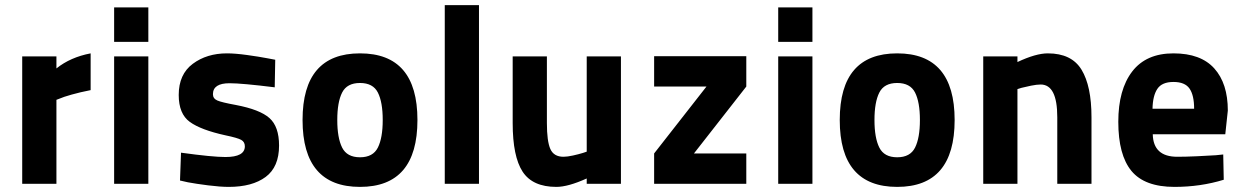

<svg xmlns="http://www.w3.org/2000/svg" viewBox="-20 -720 4867 752"><path d="M67 0V-499H201V-452Q256 -496 335 -511V-367Q294 -359 260.5 -349.5Q227 -340 214 -334L201 -329V0Z M427 0V-499H561V0ZM427 -556V-691H561V-556Z M1058 -486 1056 -378Q927 -394 879 -394Q814 -394 814 -351Q814 -334 831 -326.5Q848 -319 903 -309Q998 -291 1035.5 -257.5Q1073 -224 1073 -150Q1073 -66 1020.5 -27Q968 12 876 12Q843 12 795.5 6Q748 0 716 -6L685 -13L689 -122Q812 -105 863 -105Q939 -105 939 -147Q939 -164 925 -172Q911 -180 863 -190Q767 -211 723.5 -242.5Q680 -274 680 -348Q680 -429 735 -470Q790 -511 869 -511Q901 -511 948 -504.5Q995 -498 1026 -492Z M1615 -250Q1615 12 1390 12Q1165 12 1165 -250Q1165 -511 1390 -511Q1615 -511 1615 -250ZM1320 -142Q1339 -104 1390 -104Q1441 -104 1460 -142Q1479 -180 1479 -250Q1479 -320 1460 -357.5Q1441 -395 1390 -395Q1339 -395 1320 -357.5Q1301 -320 1301 -250Q1301 -180 1320 -142Z M1722 0V-700H1856V0Z M2278 -499H2412V0H2278V-21Q2205 12 2159 12Q2066 12 2027 -47.5Q1988 -107 1988 -238V-499H2122V-238Q2122 -167 2135.5 -136.5Q2149 -106 2187 -106Q2202 -106 2224.5 -111Q2247 -116 2263 -121L2278 -126Z M2542 -381V-500H2903V-381L2698 -119H2903V0H2542V-119L2747 -381Z M3028 0V-499H3162V0ZM3028 -556V-691H3162V-556Z M3719 -250Q3719 12 3494 12Q3269 12 3269 -250Q3269 -511 3494 -511Q3719 -511 3719 -250ZM3424 -142Q3443 -104 3494 -104Q3545 -104 3564 -142Q3583 -180 3583 -250Q3583 -320 3564 -357.5Q3545 -395 3494 -395Q3443 -395 3424 -357.5Q3405 -320 3405 -250Q3405 -180 3424 -142Z M3965 0H3831V-499H3965V-477Q4037 -511 4084 -511Q4177 -511 4216 -447Q4255 -383 4255 -261V0H4121V-261Q4121 -389 4056 -389Q4041 -389 4018.5 -384.5Q3996 -380 3981 -376L3965 -371Z M4591 -106Q4623 -106 4668 -108Q4713 -110 4742 -112L4771 -115L4773 -16Q4682 12 4580 12Q4463 12 4411.5 -50.5Q4360 -113 4360 -243Q4360 -369 4414.5 -440Q4469 -511 4576 -511Q4683 -511 4736 -452Q4789 -393 4789 -287L4779 -194H4495Q4497 -106 4591 -106ZM4494 -294H4657Q4657 -347 4639 -373Q4621 -399 4576 -399Q4531 -399 4513 -372Q4495 -345 4494 -294Z"/></svg>

Font: TypoPRO Titillium Maps
Style: 999 wt
Weight: 900
Designer: Campivisivi
Foundry: Accademia di Belle Arti di Urbino and students of MA course of Visual design
Version: Version 001.001